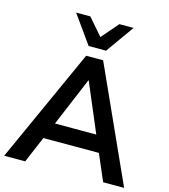

<svg xmlns="http://www.w3.org/2000/svg" viewBox="-133 -1044 1011 1149"><g transform="rotate(15 372.0 -469.5)"><path d="M1 0 320 -705H425L744 0H614L529 -198L583 -163H161L215 -198L131 0ZM371 -566 231 -233 205 -265H539L514 -233L373 -566ZM319 -765 195 -939H283L373 -835L463 -939H551L427 -765Z"/></g></svg>

Font: Nunito Sans 12pt ExtraLight
Style: Regular
Weight: 200
Designer: Vernon Adams
Foundry: Vernon Adams
Version: Version 3.101;gftools[0.9.27]